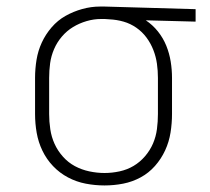

<svg xmlns="http://www.w3.org/2000/svg" viewBox="-20 -558 640 586"><path d="M299 8Q270 8 241.5 2.5Q213 -3 187.5 -16.5Q162 -30 142 -51Q122 -72 109.5 -98Q97 -124 92 -152.5Q87 -181 87 -210V-320Q87 -348 91.5 -375.5Q96 -403 107.5 -428Q119 -453 137.5 -474.5Q156 -496 180 -509.5Q204 -523 231 -530.5Q258 -538 285 -538Q289 -538 292.5 -538Q296 -538 300 -538L577 -530V-492L425 -496Q446 -482 462 -462Q478 -442 487.5 -418.5Q497 -395 501 -370Q505 -345 505 -320V-210Q505 -182 500.5 -153.5Q496 -125 484 -99Q472 -73 453 -51.5Q434 -30 409 -16.5Q384 -3 356 2.5Q328 8 299 8ZM299 -30Q322 -30 345 -35Q368 -40 387.5 -51.5Q407 -63 422.5 -81Q438 -99 447 -120Q456 -141 459 -164Q462 -187 462 -210V-320Q462 -342 459 -363.5Q456 -385 448 -405.5Q440 -426 427 -443.5Q414 -461 396 -473.5Q378 -486 357 -492Q336 -498 314 -499L300 -500Q297 -500 294 -500Q291 -500 288 -500Q266 -500 244 -493.5Q222 -487 203 -475.5Q184 -464 169 -446.5Q154 -429 145 -408Q136 -387 133 -365Q130 -343 130 -320V-210Q130 -187 133.5 -163.5Q137 -140 146.5 -119Q156 -98 172 -80Q188 -62 208.5 -51Q229 -40 252.5 -35Q276 -30 299 -30Z"/></svg>

Font: Iosevka Curly XLtEx
Style: Regular
Weight: 200
Width: 7
Monospace: yes
Designer: Belleve Invis
Foundry: Belleve Invis
Version: Version 11.1.0; ttfautohint (v1.8.3)